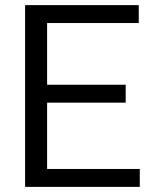

<svg xmlns="http://www.w3.org/2000/svg" viewBox="-20 -730 607 750"><path d="M78 0V-710H522V-640H164V-399H471V-329H164V-70H526V0Z"/></svg>

Font: Special Gothic
Style: Regular
Weight: 400
Designer: Alistair McCready
Foundry: Monolith
Version: Version 1.010; ttfautohint (v1.8.4.7-5d5b)